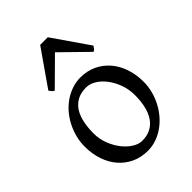

<svg xmlns="http://www.w3.org/2000/svg" viewBox="-214 -817 931 931"><g transform="rotate(-45 251.5 -351.5)"><path d="M388.2 -222.2Q388.2 -260.7 375.5 -295.7Q362.8 -330.6 342.8 -357.2Q322.8 -383.8 297.4 -399.4Q272 -415 247.1 -415Q210 -415 184.6 -400.9Q159.2 -386.7 143.8 -362.1Q128.4 -337.4 121.6 -303.7Q114.7 -270 114.7 -231Q114.7 -192.4 128.4 -157.5Q142.1 -122.6 162.8 -96.2Q183.6 -69.8 208.5 -54.4Q233.4 -39.1 255.9 -39.1Q290.5 -39.1 315.4 -52Q340.3 -64.9 356.4 -88.9Q372.6 -112.8 380.4 -146.5Q388.2 -180.2 388.2 -222.2ZM463.9 -236.8Q463.9 -204.1 455.6 -172.9Q447.3 -141.6 432.6 -113.8Q418 -85.9 397.5 -62.3Q377 -38.6 352.3 -21.5Q327.6 -4.4 299.8 5.1Q272 14.6 242.2 14.6Q195.8 14.6 158.4 -2.9Q121.1 -20.5 94.5 -51.3Q67.9 -82 53.5 -124.5Q39.1 -167 39.1 -216.8Q39.1 -249 47.1 -280.3Q55.2 -311.5 69.6 -339.6Q84 -367.7 104.2 -391.4Q124.5 -415 149.2 -432.1Q173.8 -449.2 202.4 -459Q231 -468.8 261.2 -468.8Q307.1 -468.8 344.5 -451.2Q381.8 -433.6 408.4 -402.6Q435.1 -371.6 449.5 -329.1Q463.9 -286.6 463.9 -236.8ZM415.5 -533.2Q409.7 -523.9 406.2 -519.5Q402.8 -515.1 394.5 -511.2L260.7 -642.1L128.4 -511.2Q124.5 -513.2 121.8 -515.1Q119.1 -517.1 116.9 -519.5Q114.7 -522 112.3 -525.4Q109.9 -528.8 106.4 -533.2L235.4 -718.3H287.6Z"/></g></svg>

Font: Gentium Kaktovik
Style: Regular
Weight: 400
Designer: J. Victor Gaultney and Annie Olsen
Foundry: SIL International
Version: Version 1.102; 2013; Maintenance release